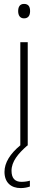

<svg xmlns="http://www.w3.org/2000/svg" viewBox="-20 -745 245 983"><path d="M103 -725C81 -725 73 -709 73 -688C73 -667 82 -651 103 -651C125 -651 134 -666 134 -688C134 -709 127 -725 103 -725ZM39 129C39 82 73 41 120 0H122V-529H84V-1C32 42 3 88 3 135C3 189 36 218 86 218C105 218 122 214 133 210V180C124 183 107 186 90 186C56 186 39 167 39 129Z"/></svg>

Font: Noto Sans Thai SemCond ExtLt
Style: Regular
Weight: 200
Width: 4
Designer: Monotype Design Team
Foundry: Monotype Imaging Inc.
Version: Version 2.002